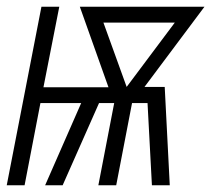

<svg xmlns="http://www.w3.org/2000/svg" viewBox="-38 -550 627 570"><path d="M-18 0 85 -530H138L91 -291H284L199 -530H569L391 -292H451L466 0H413L400 -244H354L307 0H254L301 -244H256L148 0H96L203 -244H82L35 0ZM338 -292 481 -483H269Z"/></svg>

Font: Lode Dark
Style: Italic
Weight: 400
Italic angle: -11°
Monospace: yes
Designer: Belleve Invis
Foundry: Belleve Invis
Version: Version 29.2.0; ttfautohint (v1.8.3)